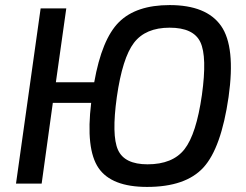

<svg xmlns="http://www.w3.org/2000/svg" viewBox="-20 -723 970 756"><path d="M200 -399H351Q381 -569 448.5 -636Q516 -703 648 -703Q793 -703 850.5 -621Q908 -539 880 -341Q851 -140 781 -63.5Q711 13 559 13Q419 13 368 -61.5Q317 -136 339 -318H188L144 0H43L140 -690H241ZM775 -349Q796 -500 769 -557Q742 -614 648 -614Q553 -614 507.5 -554.5Q462 -495 440 -341Q419 -190 444.5 -133Q470 -76 561 -76Q660 -76 706.5 -135.5Q753 -195 775 -349Z"/></svg>

Font: Exo 2.0 Medium
Style: Italic
Weight: 500
Italic angle: -8°
Designer: Natanael Gama
Version: Version 1.001;PS 001.001;hotconv 1.0.70;makeotf.lib2.5.58329